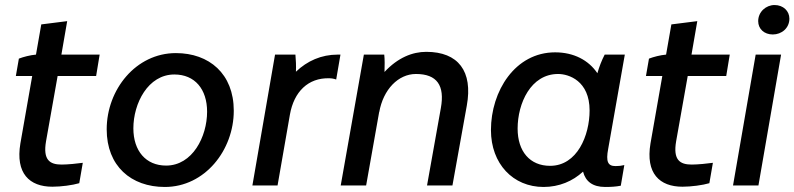

<svg xmlns="http://www.w3.org/2000/svg" viewBox="-20 -737 3157 763"><path d="M188 5C223 5 268 -1 295 -9L309 -90C289 -87 248 -83 225 -83C178 -83 150 -101 163 -176L209 -435H362L376 -520H224L247 -653L144 -640L123 -520C100 -518 73 -511 55 -504L43 -435H108L61 -167C41 -48 97 5 188 5Z M635 6C794 6 909 -140 909 -297C909 -444 811 -526 679 -526C520 -526 404 -381 404 -223C404 -77 501 6 635 6ZM640 -79C560 -79 510 -137 510 -227C510 -326 568 -441 673 -441C754 -441 803 -383 803 -293C803 -194 745 -79 640 -79Z M983 0H1083L1132 -281C1148 -373 1205 -428 1288 -426C1298 -426 1308 -424 1316 -421L1333 -520H1322C1257 -520 1201 -495 1156 -452C1157 -475 1156 -499 1154 -520H1073Z M1334 0H1435L1487 -293V-291C1503 -382 1563 -443 1633 -443C1717 -443 1748 -397 1732 -308L1677 0H1778L1835 -317C1860 -454 1801 -531 1674 -531C1619 -531 1561 -508 1508 -451C1509 -476 1509 -502 1507 -520H1426Z M2385 6C2407 6 2427 5 2447 1L2461 -81C2449 -78 2439 -77 2426 -77C2396 -77 2387 -94 2397 -146L2463 -520H2383C2371 -497 2361 -471 2354 -446C2319 -498 2260 -529 2186 -529C2027 -529 1931 -375 1931 -220C1931 -86 2019 6 2140 6C2202 6 2256 -17 2297 -55C2307 -16 2335 6 2385 6ZM2198 -443C2240 -443 2323 -416 2323 -298C2323 -199 2274 -78 2166 -78C2086 -78 2037 -135 2037 -226C2037 -326 2089 -443 2198 -443Z M2692 5C2727 5 2772 -1 2799 -9L2813 -90C2793 -87 2752 -83 2729 -83C2682 -83 2654 -101 2667 -176L2713 -435H2866L2880 -520H2728L2751 -653L2648 -640L2627 -520C2604 -518 2577 -511 2559 -504L2547 -435H2612L2565 -167C2545 -48 2601 5 2692 5Z M2893 0H2994L3084 -520H2983ZM3051 -600C3086 -600 3117 -625 3117 -663C3117 -693 3093 -717 3058 -717C3024 -717 2993 -690 2993 -653C2993 -622 3017 -600 3051 -600Z"/></svg>

Font: Fixel Text 20240404 Medium
Style: Italic
Weight: 500
Width: 4
Italic angle: -10°
Designer: AlfaBravo + MacPaw
Foundry: Kyrylo Tkachov, Marchela Mozhyna, Serhii Makarenko, Maria Weinstein, Zakhar Kryvoshyya
Version: Version 1.211;Glyphs 3.2 (3225)